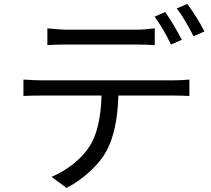

<svg xmlns="http://www.w3.org/2000/svg" viewBox="-20 -881 1040 948"><path d="M877.9 -684.6 824.2 -661.1Q787.1 -739.3 743.2 -798.8L795.9 -821.3Q836.9 -762.7 877.9 -684.6ZM650.4 -661.1H305.7Q252.9 -661.1 213.9 -658.2V-741.2Q282.2 -734.4 304.7 -734.4H650.4Q692.4 -734.4 744.1 -741.2V-658.2Q700.2 -661.1 650.4 -661.1ZM182.6 -484.4H836.9Q882.8 -484.4 915 -488.3V-407.2Q870.1 -409.2 836.9 -409.2H564.5Q559.6 -235.4 505.9 -135.7Q478.5 -85 425.3 -35.6Q372.1 13.7 308.6 46.9L234.4 -7.8Q293 -32.2 343.8 -73.2Q394.5 -114.3 423.8 -161.1Q476.6 -245.1 481.4 -409.2H182.6Q123 -409.2 95.7 -407.2V-488.3Q150.4 -484.4 182.6 -484.4ZM852.5 -839.8 905.3 -861.3Q956.1 -791 989.3 -725.6L935.5 -702.1Q890.6 -791 852.5 -839.8Z"/></svg>

Font: GenEi Gothic M Regular
Style: Regular
Weight: 400
Designer: o_tamon (Modified); [Source Han Sans]
Ryoko NISHIZUKA  (kana & ideographs); Paul D. Hunt (Latin, Greek & Cyrillic); Wenl
Version: Version 1.1a;Original Version 1.004